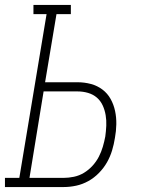

<svg xmlns="http://www.w3.org/2000/svg" viewBox="-54 -755 574 775"><path d="M-34 0V-37H24L134 -698H81V-735H232V-698H174L128 -423H259Q287 -423 313 -416Q339 -409 359.5 -393.5Q380 -378 392.5 -355.5Q405 -333 410.5 -307Q416 -281 415.5 -253.5Q415 -226 410 -199Q406 -173 398.5 -148Q391 -123 378 -100Q365 -77 345.5 -57Q326 -37 302.5 -24Q279 -11 253.5 -5.5Q228 0 203 0ZM65 -37H203Q223 -37 244.5 -41.5Q266 -46 285 -57.5Q304 -69 319.5 -86Q335 -103 345 -122.5Q355 -142 361 -162.5Q367 -183 371 -204Q374 -226 375 -247.5Q376 -269 372.5 -290Q369 -311 360.5 -329.5Q352 -348 337 -361Q322 -374 301.5 -380Q281 -386 259 -386H122Z"/></svg>

Font: Iosevka Slab XLtObl
Style: Regular
Weight: 200
Italic angle: -9°
Monospace: yes
Designer: Belleve Invis
Foundry: Belleve Invis
Version: Version 11.1.1; ttfautohint (v1.8.3)